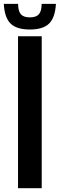

<svg xmlns="http://www.w3.org/2000/svg" viewBox="-51 -991 314 1011"><path d="M43.9 0V-800H168.7V0ZM106.3 -835.6Q36.6 -835.6 4.7 -866.9Q-27.1 -898.1 -31 -970.6H44.3Q44.5 -932.5 58.8 -916Q73.2 -899.5 106.3 -899.5Q139.5 -899.5 153.8 -916Q168.2 -932.5 168.3 -970.6H243.5Q239.3 -898.1 207.5 -866.9Q175.8 -835.6 106.3 -835.6Z"/></svg>

Font: Big Shoulders Stencil Display SC Thin
Style: Regular
Weight: 100
Designer: Patric King
Foundry: XO Type Co
Version: Version 2.001